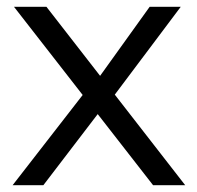

<svg xmlns="http://www.w3.org/2000/svg" viewBox="-20 -542 578 562"><path d="M17 0 222 -264 21 -522H116L273 -320L418 -522H509L316 -265L522 0H428L266 -208L107 0Z"/></svg>

Font: Lexend Deca Light
Style: Regular
Weight: 300
Designer: Bonnie Shaver-Troup, Thomas Jockin
Foundry: Lexend
Version: Version 1.008; ttfautohint (v1.8.4.7-5d5b)